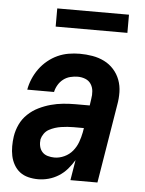

<svg xmlns="http://www.w3.org/2000/svg" viewBox="-52 -750 604 800"><g transform="rotate(5 250.0 -350.0)"><path d="M137 8Q116 8 96 3Q76 -2 61 -13.5Q46 -25 36 -42.5Q26 -60 22 -79.5Q18 -99 18 -119.5Q18 -140 21 -161Q25 -187 36.5 -211.5Q48 -236 68 -255Q88 -274 112.5 -286Q137 -298 162.5 -305Q188 -312 214 -314.5Q240 -317 265 -317H325L329 -345Q332 -361 330.5 -377.5Q329 -394 320.5 -407Q312 -420 297 -426Q282 -432 265 -432Q250 -432 234 -428Q218 -424 205 -414Q192 -404 183.5 -389.5Q175 -375 172 -360H60Q64 -383 73.5 -405.5Q83 -428 97.5 -448Q112 -468 131.5 -484Q151 -500 173 -510Q195 -520 218.5 -524Q242 -528 265 -528Q292 -528 318.5 -523.5Q345 -519 368 -507.5Q391 -496 408 -477Q425 -458 434 -434Q443 -410 443.5 -383Q444 -356 439 -329L385 0H272L286 -85Q274 -65 258.5 -47Q243 -29 223 -16.5Q203 -4 181 2Q159 8 137 8ZM197 -88Q218 -88 238.5 -97.5Q259 -107 273 -124Q287 -141 294.5 -161.5Q302 -182 306 -203L309 -221H265Q253 -221 240 -220Q227 -219 214 -217Q201 -215 188.5 -211Q176 -207 164 -200.5Q152 -194 144 -182.5Q136 -171 133 -159Q131 -144 134 -130Q137 -116 146 -106Q155 -96 169 -92Q183 -88 197 -88ZM155 -632V-708H455V-632Z"/></g></svg>

Font: Iosevka SS04 Oblique
Style: Bold
Weight: 700
Italic angle: -9°
Monospace: yes
Designer: Belleve Invis
Foundry: Belleve Invis
Version: Version 19.0.0; ttfautohint (v1.8.4)